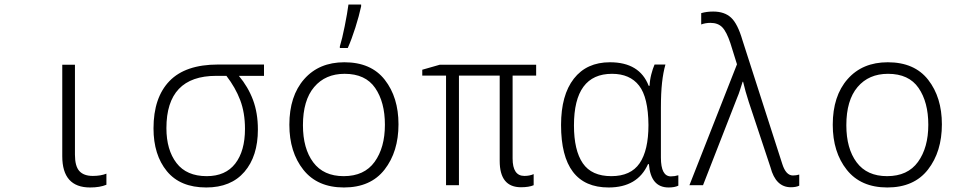

<svg xmlns="http://www.w3.org/2000/svg" viewBox="-20 -818 4240 848"><path d="M450 -2V-51Q425 -41 390 -41Q350 -41 330.5 -62.5Q311 -84 311 -135V-532H255V-128Q255 10 378 10Q421 10 450 -2Z M1119 -246Q1119 -319 1097.5 -376.5Q1076 -434 1035 -483H1146V-533H943Q799 -533 728.5 -460Q658 -387 658 -251Q658 -134 717 -62Q776 10 891 10Q1000 10 1059.5 -59Q1119 -128 1119 -246ZM715 -252Q715 -483 935 -483H980Q1020 -431 1041 -375.5Q1062 -320 1062 -249Q1062 -151 1019 -95.5Q976 -40 893 -40Q804 -40 759.5 -98Q715 -156 715 -252Z M1516 -606Q1533 -644 1549.5 -696Q1566 -748 1575 -790V-798H1519Q1514 -760 1502.5 -702.5Q1491 -645 1481 -613V-606ZM1740 -269Q1740 -388 1679.5 -465.5Q1619 -543 1501 -543Q1389 -543 1323.5 -468.5Q1258 -394 1258 -267Q1258 -146 1320 -68Q1382 10 1499 10Q1617 10 1678.5 -69Q1740 -148 1740 -269ZM1318 -265Q1318 -375 1367.5 -433.5Q1417 -492 1502 -492Q1594 -492 1637 -429.5Q1680 -367 1680 -267Q1680 -166 1634.5 -103Q1589 -40 1498 -40Q1409 -40 1363.5 -101Q1318 -162 1318 -265Z M2337 0V-49Q2319 -41 2296 -41Q2244 -41 2244 -118V-484H2348V-532H1922L1845 -510V-484H1950V0H2007V-484H2187V-107Q2187 9 2281 9Q2316 9 2337 0Z M2842 -93H2846Q2854 10 2933 10Q2960 10 2976 2V-44Q2960 -39 2943 -39Q2899 -39 2899 -122V-343Q2899 -407 2904 -452.5Q2909 -498 2919 -533H2871Q2863 -515 2856.5 -489.5Q2850 -464 2849 -439H2845Q2805 -543 2674 -543Q2571 -543 2514.5 -470.5Q2458 -398 2458 -266Q2458 10 2668 10Q2796 10 2842 -93ZM2680 -40Q2593 -40 2554 -97Q2515 -154 2515 -264Q2515 -492 2683 -492Q2762 -492 2802.5 -440Q2843 -388 2844 -266Q2844 -154 2805 -97Q2766 -40 2680 -40Z M3510 2V-47Q3496 -43 3482 -43Q3451 -43 3435 -94L3259 -641Q3238 -713 3209 -740Q3180 -767 3130 -767Q3101 -767 3077 -760V-710Q3096 -717 3118 -717Q3151 -717 3170 -697.5Q3189 -678 3206 -627L3235 -534L3025 0H3085L3236 -387Q3243 -403 3248.5 -421Q3254 -439 3260 -457H3262Q3267 -435 3273 -414Q3279 -393 3287 -368L3383 -79Q3406 9 3473 9Q3496 9 3510 2Z M4140 -269Q4140 -388 4079.5 -465.5Q4019 -543 3901 -543Q3789 -543 3723.5 -468.5Q3658 -394 3658 -267Q3658 -146 3720 -68Q3782 10 3899 10Q4017 10 4078.5 -69Q4140 -148 4140 -269ZM3718 -265Q3718 -375 3767.5 -433.5Q3817 -492 3902 -492Q3994 -492 4037 -429.5Q4080 -367 4080 -267Q4080 -166 4034.5 -103Q3989 -40 3898 -40Q3809 -40 3763.5 -101Q3718 -162 3718 -265Z"/></svg>

Font: Noto Sans Mono UI Light
Style: Regular
Weight: 300
Designer: Monotype Design team
Foundry: Monotype Imaging Inc.
Version: 1.000